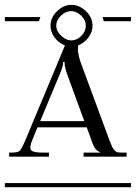

<svg xmlns="http://www.w3.org/2000/svg" viewBox="-29 -779 565 799"><path d="M267.1 -732.9Q244.6 -732.9 224.9 -714.1Q205.1 -695.3 205.1 -671.9Q205.1 -649.4 225.6 -630.1Q246.1 -610.8 268.1 -610.8Q290 -610.8 309.1 -629.4Q328.1 -647.9 328.1 -671.9Q328.1 -695.3 308.6 -714.1Q289.1 -732.9 267.1 -732.9ZM321.8 -274.9 248 -477.1Q243.2 -490.7 241 -504.2Q238.8 -517.6 240.2 -520V-521H232.9V-520Q236.8 -514.2 222.2 -476.1L138.2 -274.9ZM-8.8 -17.1H516.1V0H-8.8ZM-8.8 -708H139.2L132.8 -690.9H-8.8ZM397.9 -708H516.1V-690.9H402.8ZM268.1 -758.8Q301.3 -758.8 328.6 -732.7Q356 -706.5 356 -671.9Q356 -645 338.6 -622.6Q321.3 -600.1 295.9 -589.8V-585Q293 -558.6 306.2 -521L425.8 -196.8Q434.6 -175.8 437.7 -168.2Q440.9 -160.6 447.8 -153.3Q454.6 -146 461.7 -145Q468.8 -144 482.9 -144H498V-127H318.8V-144H387.2V-146Q366.2 -153.3 356 -183.1L332 -249H127L105 -195.8Q92.3 -164.1 100.6 -154.1Q108.9 -144 147 -144H174.8V-127H8.8V-144H20Q44.9 -144 52.7 -151.1Q60.5 -158.2 74.7 -191.4Q76.2 -194.8 77.1 -196.8L241.2 -589.8Q215.3 -600.1 198.2 -622.8Q181.2 -645.5 181.2 -671.9Q181.2 -706.1 208.5 -732.4Q235.8 -758.8 268.1 -758.8Z"/></svg>

Font: FoglihtenFr02
Style: Regular
Weight: 500
Version: Version 0.68